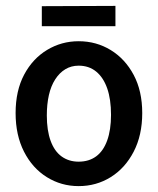

<svg xmlns="http://www.w3.org/2000/svg" viewBox="-20 -628 536 652"><path d="M247 4Q188 4 139 -26.5Q90 -57 61.5 -113Q33 -169 33 -244Q33 -320 62 -374.5Q91 -429 140 -458.5Q189 -488 247 -488Q307 -488 356 -458Q405 -428 434 -373.5Q463 -319 463 -244Q463 -169 434 -113Q405 -57 356 -26.5Q307 4 247 4ZM247 -79Q282 -79 306.5 -97Q331 -115 344 -151Q357 -187 357 -238Q357 -291 344 -328Q331 -365 306.5 -385Q282 -405 247 -405Q222 -405 202 -393Q182 -381 167.5 -358.5Q153 -336 146 -305Q139 -274 139 -236Q139 -185 152 -149.5Q165 -114 189.5 -96.5Q214 -79 247 -79ZM122 -539V-607L372 -608V-539Z"/></svg>

Font: Kreon Light Medium
Style: Regular
Weight: 500
Version: Version 2.002